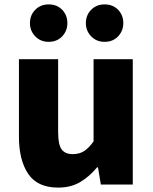

<svg xmlns="http://www.w3.org/2000/svg" viewBox="-20 -838 694 872"><path d="M244 14Q150 14 108 -48.5Q66 -111 66 -217V-569H244V-239Q244 -181 260 -159.5Q276 -138 310 -138Q340 -138 361.5 -151.5Q383 -165 405 -196V-569H583V0H438L425 -78H421Q386 -36 344 -11Q302 14 244 14ZM201 -648Q164 -648 140 -673Q116 -698 116 -733Q116 -769 140 -793.5Q164 -818 201 -818Q239 -818 262.5 -793.5Q286 -769 286 -733Q286 -698 262.5 -673Q239 -648 201 -648ZM455 -648Q418 -648 394 -673Q370 -698 370 -733Q370 -769 394 -793.5Q418 -818 455 -818Q493 -818 516.5 -793.5Q540 -769 540 -733Q540 -698 516.5 -673Q493 -648 455 -648Z"/></svg>

Font: Noto Sans JP Thin Black
Style: Regular
Weight: 900
Version: Version 2.004-H2;hotconv 1.0.118;makeotfexe 2.5.65603